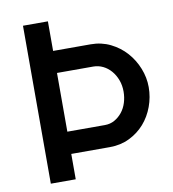

<svg xmlns="http://www.w3.org/2000/svg" viewBox="-80 -780 764 850"><g transform="rotate(-10 302.0 -355.0)"><path d="M361 -577Q409 -577 449.5 -557Q490 -537 519 -504.5Q548 -472 564.5 -430.5Q581 -389 581 -346Q581 -301 565.5 -259Q550 -217 522 -185Q494 -153 454 -133.5Q414 -114 366 -114H192V0H80V-710H192V-577ZM361 -214Q385 -214 404.5 -225Q424 -236 438.5 -254Q453 -272 460.5 -296Q468 -320 468 -346Q468 -374 459 -398Q450 -422 434.5 -440Q419 -458 398.5 -468Q378 -478 355 -478H192V-214Z"/></g></svg>

Font: Oxford Sans SemiBold
Style: Regular
Weight: 600
Designer: Matt McInerney, Pablo Impallari, Rodrigo Fuenzalida
Foundry: Matt McInerney, Pablo Impallari, Rodrigo Fuenzalida
Version: Version 3.000g; ttfautohint (v1.5) -l 8 -r 28 -G 28 -x 14 -D